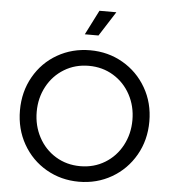

<svg xmlns="http://www.w3.org/2000/svg" viewBox="-64 -1049 1005 1119"><g transform="rotate(5 439.0 -489.5)"><path d="M61 -373Q61 -482 111 -570Q161 -658 247.5 -707.5Q334 -757 439 -757Q544 -757 630.5 -707Q717 -657 767.5 -569.5Q818 -482 818 -373Q818 -264 767.5 -176Q717 -88 630.5 -38Q544 12 439 12Q334 12 247.5 -38Q161 -88 111 -176Q61 -264 61 -373ZM439 -79Q519 -79 583 -118Q647 -157 683 -224.5Q719 -292 719 -373Q719 -454 683 -521Q647 -588 583 -627Q519 -666 439 -666Q359 -666 295 -627Q231 -588 195 -521Q159 -454 159 -373Q159 -292 195 -224.5Q231 -157 295 -118Q359 -79 439 -79ZM472 -991H571L479 -847H399Z"/></g></svg>

Font: Eudoxus Sans Medium
Style: Regular
Weight: 500
Designer: Stijn de Vries
Foundry: tokotype
Version: Version 2.005